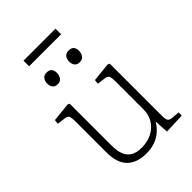

<svg xmlns="http://www.w3.org/2000/svg" viewBox="-252 -984 1112 1112"><g transform="rotate(-45 304.5 -428.0)"><path d="M275 14Q199 14 157.5 -27Q116 -68 116 -153V-403Q116 -433 112 -447.5Q108 -462 82 -465L34 -471L37 -498L154 -510L165 -504V-161Q165 -117 176.5 -88Q188 -59 213.5 -44Q239 -29 279 -29Q328 -29 365.5 -48.5Q403 -68 423.5 -102Q444 -136 444 -181V-403Q444 -433 439.5 -447.5Q435 -462 410 -465L362 -471L365 -498L481 -510L493 -504V-76Q493 -49 499.5 -39Q506 -29 525 -27L575 -23V3L449 8L444 -78H443Q422 -44 395 -23.5Q368 -3 338 5.5Q308 14 275 14ZM377 -633Q355 -633 345 -646Q335 -659 335 -678Q335 -699 345.5 -713Q356 -727 378 -727Q400 -727 410 -715.5Q420 -704 420 -683Q420 -664 409.5 -648.5Q399 -633 377 -633ZM197 -633Q175 -633 165 -646Q155 -659 155 -678Q155 -699 165.5 -713Q176 -727 197 -727Q219 -727 229 -715.5Q239 -704 239 -683Q239 -664 228.5 -648.5Q218 -633 197 -633ZM152 -824V-870H414V-824Z"/></g></svg>

Font: Literata 18pt ExtraLight
Style: Regular
Weight: 250
Designer: Latin by Veronika Burian and Jose Scaglione. Greek by Irene Vlachou. Cyrillic by Vera Evstafieva.
Foundry: TypeTogether
Version: Version 3.103;gftools[0.9.29]